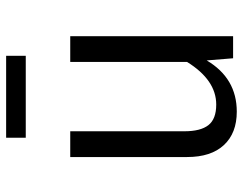

<svg xmlns="http://www.w3.org/2000/svg" viewBox="-103 -677 792 626"><g transform="rotate(-90 293.0 -364.0)"><path d="M424 -676H157V-740H424ZM488 -531V0H416L409 -86Q351 12 242 12Q172 12 133 -30Q94 -72 94 -150V-531H178V-159Q178 -106 198 -80.5Q218 -55 265 -55Q345 -55 404 -150V-531Z"/></g></svg>

Font: Sedus Text
Style: Regular
Weight: 400
Designer: TypeMates
Foundry: TypeMates, Runge Thomsen GbR
Version: Version 4.202;PS 004.202;hotconv 1.0.88;makeotf.lib2.5.64775